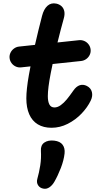

<svg xmlns="http://www.w3.org/2000/svg" viewBox="-20 -761 660 1165"><path d="M139.8 -164.1Q139.8 -217.5 155.2 -305.8Q170.6 -394.2 191.8 -486.8Q212.9 -579.3 235.2 -664.8Q245.8 -705.9 268.1 -725.8Q290.4 -745.8 322.4 -738.9Q340.4 -734.9 353.2 -723.4Q365.9 -711.9 370.1 -692.8Q374.2 -673.7 366.8 -648.3Q349.5 -586.9 327.1 -496.1Q304.7 -405.2 287.5 -315.4Q270.2 -225.5 270.2 -177.7Q270.2 -145.1 279.7 -127Q289.2 -109 310.6 -109Q329.2 -109 348.5 -122.8Q367.7 -136.7 385.1 -157.8Q402.5 -178.9 423.8 -209.5L425.2 -211.5Q442.8 -236.9 463.8 -243.8Q484.8 -250.6 506.8 -239.6Q531.2 -227.3 537.5 -202.8Q543.7 -178.2 530.7 -151Q511.2 -110.1 475 -72Q438.9 -34 391.3 -9.8Q343.7 14.3 292.8 14.3Q243.8 14.3 209.3 -6.6Q174.9 -27.5 157.4 -67.6Q139.8 -107.7 139.8 -164.1ZM38.1 -409.1Q36.3 -425.8 43.7 -441.1Q51.1 -456.4 64.9 -466.5Q78.7 -476.6 95.5 -478.4L459.4 -517.2Q476.7 -519 492.2 -512Q507.7 -505.1 517.8 -491.4Q528 -477.7 529.8 -460.8Q531.7 -443.6 524.4 -428.1Q517.1 -412.7 503 -402.6Q489 -392.6 471.2 -390.8L107.9 -352.2Q90.8 -350.3 75.5 -357.4Q60.1 -364.5 50 -378.2Q39.9 -391.8 38.1 -409.1ZM206.6 323.8Q217.4 286.2 224.2 242.8Q231 199.3 228.2 154.1Q226.2 119.6 249.2 103.9Q272.2 88.2 308.8 92.3Q344.8 96.5 360 117.4Q375.2 138.2 371.8 170.2Q367.2 211.7 349.1 258.5Q330.9 305.4 309.7 342.2Q297.2 363.7 280 375.4Q262.8 387.1 244.3 383.8Q222.1 380.2 211.2 363.2Q200.3 346.2 206.6 323.8Z"/></svg>

Font: Monaspace Radon Var
Style: Regular
Weight: 400
Designer: Riley Cran and the Lettermatic Team
Version: Version 1.000 (Monaspace Radon Var)